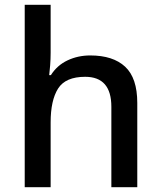

<svg xmlns="http://www.w3.org/2000/svg" viewBox="-20 -780 671 800"><path d="M191 -560Q191 -534 189 -508Q187 -482 185 -467H192Q218 -508 261.5 -528.5Q305 -549 356 -549Q451 -549 501.5 -502Q552 -455 552 -351V0H444V-335Q444 -460 335 -460Q253 -460 222 -411Q191 -362 191 -270V0H83V-760H191Z"/></svg>

Font: Noto Sans Adlam Medium
Style: Regular
Weight: 500
Version: Version 3.001